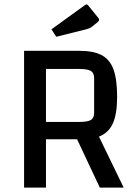

<svg xmlns="http://www.w3.org/2000/svg" viewBox="-20 -857 620 877"><path d="M90 0ZM436 0 332 -221H190V0H90V-625H340Q407 -625 444.5 -605Q482 -585 498.5 -539.5Q515 -494 515 -414Q515 -337 495.5 -293.5Q476 -250 432 -233L545 0ZM190 -300H341Q380 -300 395 -309Q410 -318 410 -342V-500Q410 -524 395 -533Q380 -542 341 -542H190ZM215 -723 367 -833Q372 -837 375 -837Q379 -837 383 -832L426 -779Q433 -771 433 -767Q433 -762 426 -756L399 -734Q391 -728 377 -724L237 -689Z"/></svg>

Font: Changa
Style: Regular
Weight: 400
Designer: Eduardo Rodriguez Tunni
Foundry: Eduardo Rodriguez Tunni
Version: Version 2.002; ttfautohint (v1.5.10-5e6f)